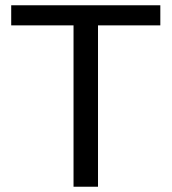

<svg xmlns="http://www.w3.org/2000/svg" viewBox="-20 -708 651 728"><path d="M351.6 -611.8H587.9V-688H22.5V-611.8H258.8V0H351.6Z"/></svg>

Font: Arimo
Style: Regular
Weight: 400
Designer: Steve Matteson
Foundry: Monotype Imaging Inc.
Version: Version 1.32